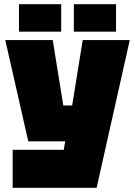

<svg xmlns="http://www.w3.org/2000/svg" viewBox="-20 -750 640 910"><path d="M40 140V-40H282L289 -80H114L5 -560H230L280 -250H322L372 -560H595L438 140ZM70 -600V-730H270V-600ZM330 -600V-730H530V-600Z"/></svg>

Font: Tektur Black
Style: Regular
Weight: 900
Designer: Adam Jagosz
Foundry: Adam Jagosz
Version: Version 1.005;gftools[0.9.30]